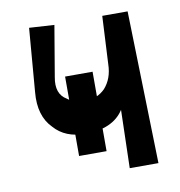

<svg xmlns="http://www.w3.org/2000/svg" viewBox="-63 -561 580 619"><g transform="rotate(-10 226.5 -251.0)"><path d="M55 -294 72 -502 154 -497 126 -331Q116 -277 152 -256Q170 -241 212 -239Q249 -239 275 -265Q302 -295 303 -342L311 -499H394L407 0H313L318 -190Q282 -134 191 -134Q126 -134 90 -175Q48 -217 55 -294ZM159 -327H249V-67H159Z"/></g></svg>

Font: OpenDyslexic
Style: Bold
Weight: 800
Designer: Abbie Gonzalez
Version: Version 0.920;hotconv 1.0.109;makeotfexe 2.5.65596